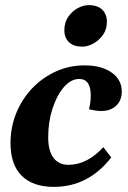

<svg xmlns="http://www.w3.org/2000/svg" viewBox="-20 -717 499 749"><path d="M190 12Q108 12 64.5 -31.5Q21 -75 21 -159Q21 -221 43.5 -276Q66 -331 105.5 -372.5Q145 -414 197.5 -438Q250 -462 310 -462Q376 -462 415.5 -434Q455 -406 455 -360Q455 -325 433 -304.5Q411 -284 375 -284Q354 -284 327 -291Q334 -316 334 -344Q334 -409 289 -409Q257 -409 229.5 -377.5Q202 -346 185 -294Q168 -242 168 -181Q168 -129 188.5 -101.5Q209 -74 247 -74Q320 -74 383 -143L414 -103Q325 12 190 12ZM301 -535Q267 -535 249 -552.5Q231 -570 231 -599Q231 -629 246 -651Q261 -673 283 -685Q305 -697 326 -697Q361 -697 379 -679Q397 -661 397 -632Q397 -602 381.5 -580.5Q366 -559 344 -547Q322 -535 301 -535Z"/></svg>

Font: Petrona ExtraBold
Style: Italic
Weight: 800
Italic angle: -9°
Designer: Ringo R. Seeber
Foundry: Ringo R. Seeber
Version: Version 2.001; ttfautohint (v1.8.3)